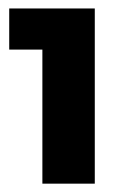

<svg xmlns="http://www.w3.org/2000/svg" viewBox="-20 -798 301 458"><path d="M2 -359.9ZM2 -777.8H206.1V-359.9H81.1V-679.7H2Z"/></svg>

Font: Argentum Sans
Style: Bold
Weight: 700
Designer: Julieta Ulanovsky (Modified by Cristiano Sobral)
Foundry: Julieta Ulanovsky
Version: Version 1.000; ttfautohint (v1.5.65-e2d9)